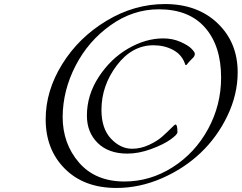

<svg xmlns="http://www.w3.org/2000/svg" viewBox="-20 -906 1196 950"><path d="M739 -682Q633 -682 557.5 -582Q482 -482 482 -362Q482 -270 529 -220Q576 -170 634 -170Q676 -170 717 -189Q758 -208 782.5 -230Q807 -252 826 -271Q845 -290 848 -290Q858 -290 858 -252Q858 -240 822.5 -215Q787 -190 726.5 -168Q666 -146 610 -146Q517 -146 463.5 -198.5Q410 -251 410 -334Q410 -436 469 -526Q528 -616 614.5 -666Q701 -716 788 -716Q834 -716 872.5 -699Q911 -682 927.5 -665Q944 -648 944 -640Q944 -634 941.5 -629Q939 -624 935.5 -620.5Q932 -617 925 -610Q918 -603 912 -596Q911 -595 908.5 -591.5Q906 -588 904 -586Q902 -584 900 -584Q896 -584 894 -594Q878 -637 835.5 -659.5Q793 -682 739 -682ZM796 -886Q957 -886 1056.5 -791Q1156 -696 1156 -548Q1156 -439 1105.5 -333.5Q1055 -228 973 -150Q891 -72 781 -24Q671 24 556 24Q396 24 301 -71Q206 -166 206 -316Q206 -457 288 -589Q370 -721 507.5 -803.5Q645 -886 796 -886ZM290 -328Q290 -195 371 -101.5Q452 -8 596 -8Q723 -8 834 -78.5Q945 -149 1009.5 -267.5Q1074 -386 1074 -522Q1074 -679 994.5 -769.5Q915 -860 766 -860Q638 -860 527.5 -781.5Q417 -703 354 -581Q291 -459 290 -328Z"/></svg>

Font: Miama Nueva
Style: Medium
Weight: 400
Italic angle: -28°
Version: Version 1.0